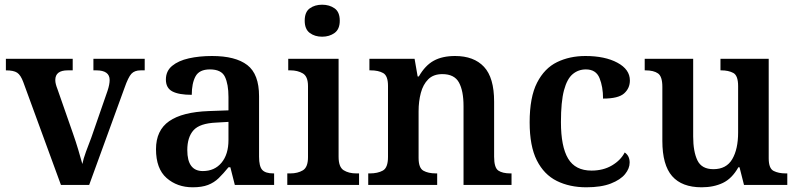

<svg xmlns="http://www.w3.org/2000/svg" viewBox="-20 -786 3390 816"><path d="M79 -437Q68 -467 53 -477Q38 -487 5 -487V-536H289V-487H268Q215 -487 215 -446Q215 -437 217.5 -427.5Q220 -418 224 -408L290 -219Q302 -185 312.5 -150Q323 -115 330 -89Q334 -110 345.5 -141.5Q357 -173 368 -201L437 -400Q446 -427 446 -446Q446 -487 389 -487H377V-536H595V-487H578Q552 -487 538.5 -472.5Q525 -458 509 -412L359 0H239Z M799 10Q733 10 688 -29.5Q643 -69 643 -152Q643 -232 699 -271Q755 -310 868 -314L951 -317V-374Q951 -428 936 -459.5Q921 -491 872 -491Q827 -491 811 -461.5Q795 -432 795 -383Q740 -383 712.5 -397.5Q685 -412 685 -448Q685 -484 711.5 -506Q738 -528 782.5 -538Q827 -548 881 -548Q981 -548 1031 -509.5Q1081 -471 1081 -377V-120Q1081 -79 1094.5 -64Q1108 -49 1142 -49H1145V0H978L959 -75H951Q929 -48 909.5 -29Q890 -10 864 0Q838 10 799 10ZM842 -59Q892 -59 921.5 -94.5Q951 -130 951 -191V-268L899 -265Q829 -262 802.5 -232.5Q776 -203 776 -148Q776 -59 842 -59Z M1349 -630Q1318 -630 1296.5 -646Q1275 -662 1275 -698Q1275 -735 1296.5 -750.5Q1318 -766 1349 -766Q1380 -766 1402 -750.5Q1424 -735 1424 -698Q1424 -662 1402 -646Q1380 -630 1349 -630ZM1201 0V-49H1214Q1245 -49 1267 -62Q1289 -75 1289 -118V-420Q1289 -461 1267 -474Q1245 -487 1214 -487H1205V-536H1419V-120Q1419 -76 1440.5 -62.5Q1462 -49 1494 -49H1506V0Z M1545 0V-49H1552Q1585 -49 1607 -61Q1629 -73 1629 -119V-421Q1629 -464 1608.5 -475.5Q1588 -487 1555 -487H1550V-536H1742L1755 -461H1760Q1787 -508 1823.5 -528Q1860 -548 1914 -548Q1994 -548 2037 -502Q2080 -456 2080 -354V-120Q2080 -73 2098 -61Q2116 -49 2149 -49H2154V0H1950V-335Q1950 -400 1930.5 -435.5Q1911 -471 1860 -471Q1822 -471 1800 -449Q1778 -427 1768.5 -391Q1759 -355 1759 -313V-115Q1759 -72 1779.5 -60.5Q1800 -49 1833 -49H1838V0Z M2472 10Q2401 10 2346.5 -17Q2292 -44 2261.5 -104.5Q2231 -165 2231 -266Q2231 -373 2262.5 -434.5Q2294 -496 2347.5 -522Q2401 -548 2468 -548Q2551 -548 2604 -519.5Q2657 -491 2657 -444Q2657 -411 2632.5 -389Q2608 -367 2543 -367Q2543 -417 2528 -454Q2513 -491 2470 -491Q2438 -491 2414 -471Q2390 -451 2377 -402.5Q2364 -354 2364 -267Q2364 -163 2394.5 -112Q2425 -61 2494 -61Q2544 -61 2581 -83Q2618 -105 2635 -138Q2656 -124 2656 -95Q2656 -70 2636.5 -46Q2617 -22 2576 -6Q2535 10 2472 10Z M2962 10Q2878 10 2836.5 -37.5Q2795 -85 2795 -187V-417Q2795 -461 2776.5 -474Q2758 -487 2723 -487H2720V-536H2926V-206Q2926 -142 2944 -104.5Q2962 -67 3012 -67Q3067 -67 3092 -109.5Q3117 -152 3117 -223V-420Q3117 -465 3096.5 -476Q3076 -487 3045 -487H3042V-536H3247V-113Q3247 -70 3268 -59.5Q3289 -49 3319 -49H3326V0H3142L3123 -75H3118Q3091 -27 3052 -8.5Q3013 10 2962 10Z"/></svg>

Font: Noto Serif Malayalam SemiBold
Style: Regular
Weight: 600
Designer: Indian type Foundry, Jelle Bosma, Monotype Design Team
Foundry: Monotype Imaging Inc.
Version: Version 2.104; ttfautohint (v1.8.4.7-5d5b)